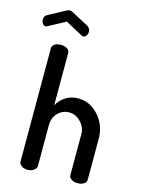

<svg xmlns="http://www.w3.org/2000/svg" viewBox="-173 -1043 827 1122"><g transform="rotate(15 240.5 -482.0)"><path d="M106 -896 2 -840Q-2 -837 -7 -837Q-18 -837 -25.5 -847.5Q-33 -858 -33 -872Q-33 -893 -15 -903L89 -959Q101 -964 106 -964Q115 -964 123 -959L227 -904Q246 -892 246 -871Q246 -858 238.5 -847.5Q231 -837 220 -837Q218 -837 214 -838Q212 -840 210 -840ZM161 -283V-35Q161 -22 145 -11Q129 0 108 0Q86 0 71 -11Q56 -22 56 -35V-722Q56 -737 70.5 -746.5Q85 -756 108 -756Q130 -756 145.5 -746.5Q161 -737 161 -722V-404Q177 -436 210.5 -458Q244 -480 289 -480Q359 -480 411 -422Q463 -364 463 -283V-35Q463 -19 447.5 -9.5Q432 0 410 0Q390 0 374 -9.5Q358 -19 358 -35V-283Q358 -323 328 -355Q298 -387 257 -387Q218 -387 189.5 -358.5Q161 -330 161 -283Z"/></g></svg>

Font: AkaAcidDosis
Style: SemiBold
Weight: 600
Designer: Edgar Tolentino, Pablo Impallari, Igino Marini, Cyberella
Foundry: Edgar Tolentino, Pablo Impallari, Igino Marini, Cyberella
Version: Version 1.007